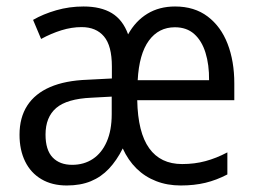

<svg xmlns="http://www.w3.org/2000/svg" viewBox="-20 -565 793 595"><path d="M522.5 -544.9Q582.5 -544.9 623.5 -513.9Q664.6 -482.9 685.3 -429.2Q706.1 -375.5 706.1 -306.6V-254.4H405.3Q407.2 -154.3 442.4 -105.5Q477.5 -56.6 544.4 -56.6Q583 -56.6 616.7 -65.7Q650.4 -74.7 684.6 -92.8V-24.4Q650.9 -6.8 616.5 1.5Q582 9.8 540 9.8Q498.5 9.8 463.9 -3.7Q429.2 -17.1 403.1 -42.7Q377 -68.4 360.4 -105Q341.8 -67.9 317.6 -42.2Q293.5 -16.6 261.5 -3.4Q229.5 9.8 187 9.8Q141.1 9.8 108.2 -9.8Q75.2 -29.3 57.9 -64.7Q40.5 -100.1 40.5 -147.5Q40.5 -200.7 64.5 -237.8Q88.4 -274.9 135.3 -295.2Q182.1 -315.4 251 -317.9L326.7 -321.8V-358.9Q326.7 -423.3 302.2 -452.1Q277.8 -481 232.9 -481Q202.1 -481 170.4 -471.2Q138.7 -461.4 107.4 -444.3L82.5 -503.4Q113.8 -521.5 154.3 -533.2Q194.8 -544.9 238.8 -544.9Q292.5 -544.9 326.7 -524.2Q360.8 -503.4 377 -458.5Q399.9 -500 436.8 -522.5Q473.6 -544.9 522.5 -544.9ZM326.2 -265.6 263.2 -262.2Q187.5 -258.8 154.3 -230.5Q121.1 -202.1 121.1 -147.9Q121.1 -100.1 143.1 -77.1Q165 -54.2 203.6 -54.2Q240.2 -54.2 267.8 -72.5Q295.4 -90.8 310.8 -126Q326.2 -161.1 326.2 -211.4ZM522 -480.5Q471.7 -480.5 441.4 -439.2Q411.1 -397.9 406.7 -316.4H627.9Q628.4 -364.3 616.9 -401.4Q605.5 -438.5 582 -459.5Q558.6 -480.5 522 -480.5Z"/></svg>

Font: Open Sans SemiCondensed
Style: Regular
Weight: 400
Width: 4
Designer: Monotype Design Team
Foundry: Monotype Imaging Inc.
Version: Version 3.000